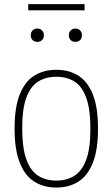

<svg xmlns="http://www.w3.org/2000/svg" viewBox="-20 -878 532 908"><path d="M246.5 9Q187.5 9 143 -18.5Q98.5 -46 73.8 -107.5Q49 -169 49 -270Q49 -370.5 73.5 -431.8Q98 -493 142.5 -520.5Q187 -548 246.5 -548Q305.5 -548 349.8 -520.8Q394 -493.5 418.8 -432.2Q443.5 -371 443.5 -270Q443.5 -169.5 419 -108Q394.5 -46.5 350.2 -18.8Q306 9 246.5 9ZM246.5 -24Q295.5 -24 331.5 -46.5Q367.5 -69 387.5 -122.2Q407.5 -175.5 407.5 -268.5Q407.5 -362.5 387.5 -416.5Q367.5 -470.5 331.5 -492.8Q295.5 -515 246.5 -515Q197.5 -515 161.2 -492.8Q125 -470.5 105 -417.5Q85 -364.5 85 -272Q85 -177.5 105 -123.2Q125 -69 161.2 -46.5Q197.5 -24 246.5 -24ZM336.5 -680Q323 -680 314.2 -688.5Q305.5 -697 305.5 -711Q305.5 -725.5 314.2 -734.2Q323 -743 336.5 -743Q350 -743 358.8 -734.2Q367.5 -725.5 367.5 -711Q367.5 -697 358.8 -688.5Q350 -680 336.5 -680ZM156.5 -680Q143 -680 134.2 -688.5Q125.5 -697 125.5 -711Q125.5 -725.5 134.2 -734.2Q143 -743 156.5 -743Q170 -743 178.8 -734.2Q187.5 -725.5 187.5 -711Q187.5 -697 178.8 -688.5Q170 -680 156.5 -680ZM113.5 -829V-858.5H380V-829Z"/></svg>

Font: Encode Sans SemiCondensed SemiCondensed Thin
Style: Regular
Weight: 100
Width: 4
Designer: Multiple Designers
Foundry: Impallari Type
Version: Version 3.000; ttfautohint (v1.8.3) -l 8 -r 50 -G 200 -x 14 